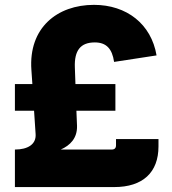

<svg xmlns="http://www.w3.org/2000/svg" viewBox="-20 -759 697 779"><path d="M41 -152.3H40.5V0H443.4C559.1 0 623 -59.1 623 -165V-194.8H450.7V-169.4C450.7 -158.2 444.8 -152.3 433.6 -152.3H226.6C265.1 -169.4 293.9 -198.7 292.5 -248.5L290 -309.6H448.2V-418H286.1L283.7 -485.8C281.2 -554.2 306.6 -586.9 364.7 -586.9C411.1 -586.9 435.1 -561.5 442.9 -507.8L615.2 -534.2C593.8 -661.6 493.7 -739.3 361.3 -739.3C212.4 -739.3 95.2 -646.5 107.4 -475.1L111.3 -418H40.5V-309.6H118.2L124.5 -214.8C127.4 -173.3 92.3 -152.3 41 -152.3Z"/></svg>

Font: Raveo ExtraBold
Style: Regular
Weight: 800
Designer: Jakub Foglar, Rasmus Andersson (Inter)
Foundry: Jakubfoglar.com
Version: Version 1.100;Glyphs 3.2.3 (3260)